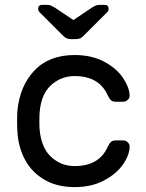

<svg xmlns="http://www.w3.org/2000/svg" viewBox="-20 -755 595 785"><path d="M50 0ZM420 -154Q427 -169 434 -175Q441 -181 453 -181H483Q494 -181 502 -173.5Q510 -166 510 -156Q510 -122 483 -83Q456 -44 405 -17Q354 10 285 10Q214 10 162 -20Q110 -50 82 -102.5Q54 -155 51 -220Q50 -232 50 -266Q50 -290 51 -300Q60 -402 120 -466Q180 -530 285 -530Q354 -530 404.5 -503.5Q455 -477 481.5 -438.5Q508 -400 510 -366Q511 -355 502.5 -347Q494 -339 483 -339H453Q441 -339 434 -345Q427 -351 420 -366Q385 -444 285 -444Q230 -444 189 -407Q148 -370 142 -295Q141 -284 141 -259Q141 -236 142 -225Q149 -150 189.5 -113Q230 -76 285 -76Q385 -76 420 -154ZM233 -614 141 -706Q136 -711 136 -719Q136 -735 152 -735H173Q182 -735 188 -732.5Q194 -730 204 -724L280 -673L356 -724Q366 -730 372 -732.5Q378 -735 387 -735H408Q424 -735 424 -719Q424 -711 419 -706L327 -614Q317 -603 309 -599Q301 -595 290 -595H270Q259 -595 251 -599Q243 -603 233 -614Z"/></svg>

Font: Hezaedrus
Style: Regular
Weight: 400
Designer: Hubert & Fischer
Foundry: Hubert & Fischer
Version: Version 1.10;September 3, 2019;FontCreator 11.5.0.2425 64-bi